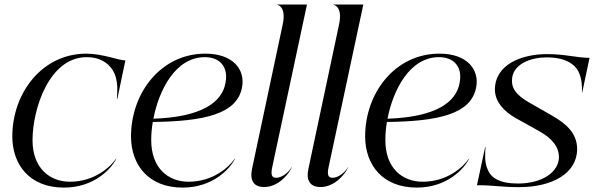

<svg xmlns="http://www.w3.org/2000/svg" viewBox="-20 -820 2639 850"><path d="M263 10.5C397.5 10.5 472.5 -73 495 -117L494 -117.5C467.5 -79.5 397.5 -15.5 289.5 -15.5C199 -15.5 124 -77 124 -199.5C124 -335 196.5 -567 364 -567C421 -567 456.5 -542.5 477 -512.5C508.5 -465 497.5 -401.5 497.5 -382.5H499.5L535 -552.5C505.5 -552.5 434.5 -582.5 362 -582.5C167 -582.5 34.5 -409 34.5 -215.5C35 -89 112.5 10.5 263 10.5Z M560 -215.5C560.5 -89 638 10.5 788.5 10.5C923 10.5 998 -73 1020.5 -117L1019.5 -117.5C993 -79.5 923 -15.5 815 -15.5C724 -15.5 649.5 -76 649.5 -199.5C649.5 -224 651.5 -252 656.5 -280C878.5 -283 1032 -312.5 1052 -436.5C1065 -510.5 1013.5 -582.5 889 -582.5C692.5 -582.5 560 -409 560 -215.5ZM659 -294.5C684 -422 757 -567 887 -567C954.5 -567 991.5 -522.5 978.5 -454.5C964 -366.5 871.5 -301.5 659 -294.5Z M1231.5 -711.5 1096 -73.5C1084.5 -20 1104 8 1149.5 8C1216.5 8 1263.5 -57 1272 -80H1271C1264.5 -66.5 1235 -33 1202 -33C1182.5 -33 1178 -47.5 1185.5 -81.5L1339 -800H1207.5V-798.5C1210 -798.5 1248.5 -790 1231.5 -711.5Z M1481 -711.5 1345.5 -73.5C1334 -20 1353.5 8 1399 8C1466 8 1513 -57 1521.5 -80H1520.5C1514 -66.5 1484.5 -33 1451.5 -33C1432 -33 1427.5 -47.5 1435 -81.5L1588.5 -800H1457V-798.5C1459.5 -798.5 1498 -790 1481 -711.5Z M1596.5 -215.5C1597 -89 1674.5 10.5 1825 10.5C1959.5 10.5 2034.5 -73 2057 -117L2056 -117.5C2029.5 -79.5 1959.5 -15.5 1851.5 -15.5C1760.5 -15.5 1686 -76 1686 -199.5C1686 -224 1688 -252 1693 -280C1915 -283 2068.5 -312.5 2088.5 -436.5C2101.5 -510.5 2050 -582.5 1925.5 -582.5C1729 -582.5 1596.5 -409 1596.5 -215.5ZM1695.5 -294.5C1720.5 -422 1793.5 -567 1923.5 -567C1991 -567 2028 -522.5 2015 -454.5C2000.5 -366.5 1908 -301.5 1695.5 -294.5Z M2278.5 8.5C2422.5 8.5 2535 -51 2535 -160.5C2535 -231.5 2485 -273.5 2421 -310L2328 -363C2259.5 -401.5 2246.5 -431.5 2246.5 -462.5C2246.5 -539 2334 -566 2399.5 -566C2483 -566 2524.5 -536 2541 -503C2557 -469 2557 -437.5 2556.5 -410.5H2557.5L2590 -564C2533 -564 2483 -580.5 2402 -580.5C2289.5 -580.5 2171 -535 2171 -423C2171 -370.5 2211 -326.5 2263.5 -297L2366 -240C2429 -205 2454.5 -166 2454.5 -125C2454.5 -58.5 2380.5 -7.5 2273 -7.5C2190 -7.5 2153.5 -33.5 2139 -69.5C2124.5 -101 2127 -139.5 2129.5 -169.5H2128L2091.5 0C2171 0 2196.5 8.5 2278.5 8.5Z"/></svg>

Font: Beautique Display Italic
Style: Regular
Weight: 400
Italic angle: -12°
Designer: Nhat-Quang Ngo
Version: Version 1.100;Glyphs 3.2.3 (3260)